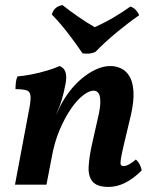

<svg xmlns="http://www.w3.org/2000/svg" viewBox="-20 -727 606 756"><path d="M39 0 92 -282Q101 -325 100.5 -345Q100 -365 86.5 -370.5Q73 -376 41 -376Q41 -389 42.5 -402.5Q44 -416 49 -426Q73 -428 104 -434Q135 -440 165 -449Q195 -458 215 -467Q232 -460 237.5 -444Q243 -428 239 -402Q232 -363 223.5 -335Q215 -307 202 -278L183 -104L163 0ZM415 -467Q436 -467 456 -458Q476 -449 489.5 -427Q503 -405 505.5 -367Q508 -329 495 -272L469 -163Q459 -121 456 -102Q453 -83 456 -78Q459 -73 467 -73Q476 -73 489.5 -80.5Q503 -88 515 -99Q524 -91 530 -79.5Q536 -68 538 -56Q505 -23 472.5 -7Q440 9 408 9Q362 9 344.5 -12Q327 -33 329 -70.5Q331 -108 342 -158L365 -260Q375 -301 375 -325.5Q375 -350 368 -360Q361 -370 349 -370Q331 -370 307.5 -352Q284 -334 260 -299.5Q236 -265 215 -216Q194 -167 183 -104L178 -226L218 -311Q232 -338 253 -366Q274 -394 300.5 -416.5Q327 -439 356.5 -453Q386 -467 415 -467ZM305 -517Q280 -554 249 -594.5Q218 -635 184 -670Q189 -686 199 -695Q209 -704 226 -707Q255 -684 289 -660.5Q323 -637 353 -620Q393 -638 428.5 -659Q464 -680 493 -701Q505 -698 514 -688.5Q523 -679 528 -667Q486 -638 440 -600Q394 -562 356 -523Q344 -517 330.5 -516Q317 -515 305 -517Z"/></svg>

Font: Vollkorn SemiBold
Style: Italic
Weight: 600
Italic angle: -11°
Designer: Friedrich Althausen
Foundry: Friedrich Althausen
Version: Version 5.000